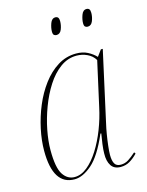

<svg xmlns="http://www.w3.org/2000/svg" viewBox="-113 -801 675 881"><g transform="rotate(-15 225.0 -360.5)"><path d="M131 10Q29 10 29 -152Q29 -201 40.5 -255Q52 -309 73.5 -360.5Q95 -412 126.5 -454Q158 -496 198 -521Q238 -546 286 -546Q317 -546 340 -534Q363 -522 379 -505L401 -535H410L336 -200Q331 -179 326.5 -152Q322 -125 319 -98.5Q316 -72 316 -56Q316 -29 324 -14.5Q332 0 353 0Q373 0 389.5 -10.5Q406 -21 426 -39L431 -32Q413 -13 393.5 -1.5Q374 10 350 10Q319 10 305 -11.5Q291 -33 292 -69Q292 -87 295.5 -113.5Q299 -140 303 -162H299Q257 -65 213.5 -27.5Q170 10 131 10ZM134 0Q165 0 194.5 -24Q224 -48 249.5 -88.5Q275 -129 294.5 -179Q314 -229 325 -281L372 -492Q359 -514 335 -525Q311 -536 285 -536Q243 -536 207.5 -510Q172 -484 144.5 -441Q117 -398 97.5 -346Q78 -294 68 -242.5Q58 -191 58 -148Q58 -64 79 -32Q100 0 134 0ZM370 -651Q363 -651 358 -655Q353 -659 353 -672Q353 -689 360.5 -710Q368 -731 385 -731Q393 -731 397.5 -726Q402 -721 402 -708Q402 -689 394.5 -670Q387 -651 370 -651ZM222 -651Q215 -651 210 -655Q205 -659 205 -672Q205 -689 212.5 -710Q220 -731 237 -731Q254 -731 254 -709Q254 -689 246.5 -670Q239 -651 222 -651Z"/></g></svg>

Font: Noto Serif Display SemiCondensed Thin
Style: Italic
Weight: 100
Width: 4
Italic angle: -12°
Designer: Monotype Design Team
Foundry: Monotype Imaging Inc.
Version: Version 2.009